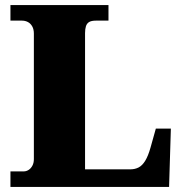

<svg xmlns="http://www.w3.org/2000/svg" viewBox="-20 -734 717 754"><path d="M21 0V-61H74Q83 -61 92 -66.5Q101 -72 107 -83Q113 -94 113 -109V-602Q113 -619 106.5 -630.5Q100 -642 89.5 -647.5Q79 -653 66 -653H21V-714H406V-653H357Q339 -653 330 -647.5Q321 -642 317.5 -631Q314 -620 314 -604V-69H492Q510 -69 524.5 -76.5Q539 -84 550.5 -103Q562 -122 571 -154L592 -229H651L644 0Z"/></svg>

Font: Noto Serif Khmer Black
Style: Regular
Weight: 900
Version: Version 2.003